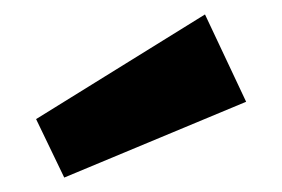

<svg xmlns="http://www.w3.org/2000/svg" viewBox="-20 -855 391 266"><path d="M30 -690 264 -835 321 -714 69 -609Z"/></svg>

Font: Qjlgwqiwhsfqbnnlvksmvfsycuq
Style: Regular
Weight: 700
Italic angle: -8°
Designer: Carrois Corporate & Edenspiekermann
Foundry: Carrois Corporate GbR & Edenspiekermann AG
Version: Version 2.001